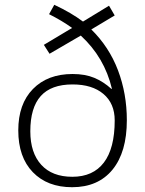

<svg xmlns="http://www.w3.org/2000/svg" viewBox="-20 -780 613 810"><path d="M515.1 -272.9Q515.1 -138.2 454.6 -64.2Q394 9.8 284.2 9.8Q179.7 9.8 118.4 -53.7Q57.1 -117.2 57.1 -230Q57.1 -341.3 118.9 -404.5Q180.7 -467.8 286.1 -467.8Q338.9 -467.8 377.7 -451.7Q416.5 -435.5 450.2 -404.8L452.1 -405.8Q420.9 -537.6 320.8 -629.9L189 -553.2L165 -590.8L284.2 -662.1Q242.2 -692.4 187 -720.2L209 -759.8Q280.8 -726.1 330.1 -689L439.9 -755.9L463.9 -714.8L365.2 -655.8Q440.4 -582 477.8 -483.4Q515.1 -384.8 515.1 -272.9ZM463.9 -272Q463.9 -343.3 416.5 -383.5Q369.1 -423.8 286.1 -423.8Q195.8 -423.8 151.9 -374.8Q107.9 -325.7 107.9 -226.1Q107.9 -135.3 154.1 -84.7Q200.2 -34.2 285.2 -34.2Q372.6 -34.2 418.2 -94.2Q463.9 -154.3 463.9 -272Z"/></svg>

Font: Zoram GWebM Light
Style: Regular
Weight: 300
Foundry: Ascender Corporation
Version: Version 1.000